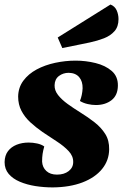

<svg xmlns="http://www.w3.org/2000/svg" viewBox="-34 -794 536 836"><path d="M195.7 22Q157.3 22 120.2 16.2Q83 10.3 52.3 -2.7Q21.7 -15.7 3.8 -36.8Q-14 -58 -14 -88.3Q-13.3 -117.3 0.7 -135.8Q14.7 -154.3 38.3 -163.8Q62 -173.3 91 -173.3Q108.7 -173.3 127.5 -169.3Q146.3 -165.3 158.7 -156.3Q153.7 -138.7 151.5 -124Q149.3 -109.3 149.3 -90.3Q150.7 -65.3 167.7 -49.5Q184.7 -33.7 214 -33.7Q245.3 -33.7 265 -49Q284.7 -64.3 284.7 -88.3Q285.3 -114.3 265 -136Q244.7 -157.7 213.8 -177.8Q183 -198 151 -219.3Q122.7 -239 98.3 -261.3Q74 -283.7 59.5 -311.2Q45 -338.7 45 -373.7Q45.7 -413 67.7 -442.7Q89.7 -472.3 125.8 -491.7Q162 -511 206.3 -520.5Q250.7 -530 295.3 -530Q339.3 -530 382 -519.5Q424.7 -509 452.3 -485.2Q480 -461.3 479.3 -420.7Q478.7 -378.7 451.5 -357.7Q424.3 -336.7 383.3 -336.7Q366.3 -336.7 347.5 -341Q328.7 -345.3 314 -354.3Q319 -366.3 322 -380.5Q325 -394.7 325.7 -409.3Q326.3 -439.7 310.8 -458Q295.3 -476.3 265.3 -477Q241 -477 222.7 -463.2Q204.3 -449.3 203.7 -423Q203 -400.3 218.8 -380.2Q234.7 -360 260.5 -341.3Q286.3 -322.7 315.3 -304.7Q349.3 -283.7 378 -261.2Q406.7 -238.7 424.3 -210.7Q442 -182.7 441.3 -143.7Q440.7 -95.3 410.5 -58.2Q380.3 -21 325.3 0.2Q270.3 21.3 195.7 22ZM237.3 -584.7 217.3 -630.7 447 -774.3Q466 -767 474 -749Q482 -731 482 -710.7Q482 -678 464.5 -658.2Q447 -638.3 418.7 -627.3Q390.3 -616.3 357.7 -609.3Z"/></svg>

Font: Sansita Swashed Light
Style: Regular
Weight: 300
Designer: Pablo Cosgaya
Foundry: Omnibus-Type
Version: Version 1.003